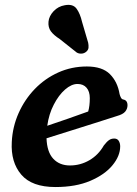

<svg xmlns="http://www.w3.org/2000/svg" viewBox="-20 -742 552 774"><path d="M464.5 -152Q464.5 -113.5 433.5 -75.8Q402.5 -38 344 -13Q285.5 12 203.5 12Q108.5 12 65.8 -38Q23 -88 27.5 -169.5Q30.5 -231 55 -286Q79.5 -341 120.2 -383.2Q161 -425.5 214.8 -449.8Q268.5 -474 330 -474Q392.5 -474 423.2 -443Q454 -412 462 -363Q464 -355 467.5 -348.5Q471 -342 476.5 -341Q494 -338 494 -317.5Q494 -303.5 484.8 -292.2Q475.5 -281 452 -274.5Q415 -262.5 363.5 -246.2Q312 -230 259.8 -213.5Q207.5 -197 167.5 -184.5Q169.5 -129 194.8 -102Q220 -75 262 -75Q304 -75 340.2 -96Q376.5 -117 398.5 -155.5Q410.5 -171 419.5 -177.2Q428.5 -183.5 440.5 -183.5Q453 -183.5 458.8 -174Q464.5 -164.5 464.5 -152ZM292.5 -403.5Q268 -403.5 242.2 -381Q216.5 -358.5 196.8 -320.2Q177 -282 170.5 -235Q209 -248 254.8 -263.8Q300.5 -279.5 335.5 -292.5Q342 -314.5 342 -346.5Q342 -373 329 -388.2Q316 -403.5 292.5 -403.5ZM311 -653 335.5 -569.5Q337.5 -559.5 336.8 -549.8Q336 -540 326.5 -532.5Q318 -526 307.5 -525.8Q297 -525.5 289 -530.5L221 -584.5Q196 -600.5 184.8 -616.2Q173.5 -632 175.5 -654.5Q177.5 -677 196 -696.8Q214.5 -716.5 241.5 -721Q274 -727 288.5 -707.2Q303 -687.5 311 -653Z"/></svg>

Font: Fraunces 9pt S100 SemiBold
Style: Italic
Weight: 600
Italic angle: -16°
Version: Version 1.000; ttfautohint (v1.8.3)